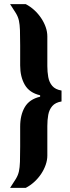

<svg xmlns="http://www.w3.org/2000/svg" viewBox="-20 -763 339 933"><path d="M29 150Q47 123 57.5 105.5Q68 88 72 69.5Q76 51 77 23.5Q78 -4 78 -51V-148Q78 -204 100.5 -242.5Q123 -281 175 -293V-300Q123 -312 100.5 -351Q78 -390 78 -445V-542Q78 -589 77 -616.5Q76 -644 72 -662.5Q68 -681 57.5 -698.5Q47 -716 29 -743H105Q128 -731 147 -713.5Q166 -696 180 -675Q194 -654 202 -631.5Q210 -609 210 -586V-442Q210 -414 214.5 -388.5Q219 -363 234 -345.5Q249 -328 279 -323V-270Q249 -265 234 -247.5Q219 -230 214.5 -205Q210 -180 210 -151V-7Q210 15 202 38Q194 61 180 82Q166 103 147 120.5Q128 138 105 150Z"/></svg>

Font: Saira UltraCondensed Black
Style: Regular
Weight: 900
Width: 1
Designer: Hector Gatti with collaboration of the Omnibus-Type team
Foundry: Omnibus-Type
Version: Version 1.101